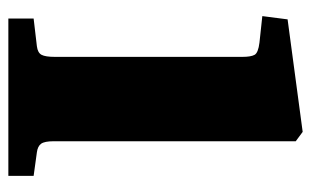

<svg xmlns="http://www.w3.org/2000/svg" viewBox="-166 -596 762 471"><g transform="rotate(90 215.5 -361.0)"><path d="M26 0V-62L94 -70Q110 -72 115 -81.5Q120 -91 120 -114V-574Q120 -595 115 -604Q110 -613 85 -616L20 -623L28 -685L304 -722L327 -705V-111Q327 -89 333 -80.5Q339 -72 354 -70L412 -62V0Z"/></g></svg>

Font: Literata 36pt ExtraBold
Style: Regular
Weight: 800
Designer: Latin by Veronika Burian and Jose Scaglione. Greek by Irene Vlachou. Cyrillic by Vera Evstafieva.
Foundry: TypeTogether
Version: Version 3.002